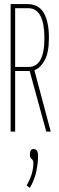

<svg xmlns="http://www.w3.org/2000/svg" viewBox="-20 -643 290 938"><path d="M32 0V-623H114Q169 -623 194 -580Q219 -537 219 -457Q219 -387 198.5 -349Q178 -311 148 -300L228 0H206L125 -296H54V0ZM54 -316H120Q197 -316 197 -457Q197 -528 177.5 -565.5Q158 -603 117 -603H54ZM126 275 110 263Q128 232 135.5 205Q143 178 143 153Q143 139 134.5 133.5Q126 128 126 113Q126 85 144 85Q156 85 161 94Q166 103 166 117Q166 151 158 192Q150 233 126 275Z"/></svg>

Font: Inconsolata UltraCondensed ExtraLight
Style: Regular
Weight: 200
Width: 1
Monospace: yes
Designer: Raph Levien, Cyreal, Brenton Simpson
Foundry: Raph Levien, Cyreal, Google
Version: Version 3.100; ttfautohint (v1.8.4.7-5d5b)